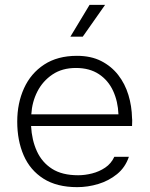

<svg xmlns="http://www.w3.org/2000/svg" viewBox="-20 -764 616 791"><path d="M298 7Q214 7 159 -28Q104 -63 77.5 -124Q51 -185 51 -263Q51 -339 79 -400.5Q107 -462 162 -498Q217 -534 297 -534Q355 -534 397 -512.5Q439 -491 467 -455Q495 -419 509 -373Q523 -327 524 -277Q525 -270 524.5 -262Q524 -254 524 -245H108Q111 -187 132 -141Q153 -95 194.5 -68.5Q236 -42 302 -42Q330 -42 359.5 -49.5Q389 -57 413.5 -73.5Q438 -90 451 -118H511Q496 -74 462 -46.5Q428 -19 385 -6Q342 7 298 7ZM109 -293H468Q466 -346 446 -389.5Q426 -433 387.5 -458.5Q349 -484 293 -484Q236 -484 196 -457Q156 -430 134 -387Q112 -344 109 -293ZM270 -613 349 -744H413L321 -613Z"/></svg>

Font: Onest ExtraLight
Style: Regular
Weight: 250
Designer: Dmitri Voloshin, Andrey Kudryavtsev
Foundry: Dmitri Voloshin, Andrey Kudryavtsev
Version: Version 1.000;gftools[0.9.33]